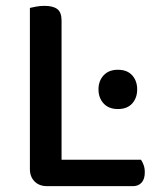

<svg xmlns="http://www.w3.org/2000/svg" viewBox="-20 -634 544 655"><path d="M140 1Q114 1 98 -15Q82 -31 82 -57V-607Q90 -609 103.5 -611.5Q117 -614 132 -614Q161 -614 175.5 -603Q190 -592 190 -564V-89H461Q466 -82 470 -71Q474 -60 474 -46Q474 -23 463 -11Q452 1 434 1ZM316 -329Q316 -358 333.5 -377Q351 -396 382 -396Q414 -396 431 -377Q448 -358 448 -329Q448 -300 431 -281Q414 -262 382 -262Q351 -262 333.5 -281Q316 -300 316 -329Z"/></svg>

Font: Baloo 2 Medium
Style: Regular
Weight: 500
Designer: Sarang Kulkarni and Ek Type
Foundry: Ek Type
Version: Version 1.640;hotconv 1.0.111;makeotfexe 2.5.65597; ttfautoh